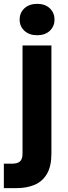

<svg xmlns="http://www.w3.org/2000/svg" viewBox="-47 -757 355 997"><path d="M-27 220V93H14Q45 93 57.5 80.5Q70 68 70 41V-521H220V40Q220 106 197 145.5Q174 185 133 202.5Q92 220 37 220ZM146 -574Q105 -574 80 -597Q55 -620 55 -655Q55 -691 80 -714Q105 -737 146 -737Q187 -737 211.5 -714Q236 -691 236 -655Q236 -620 211.5 -597Q187 -574 146 -574Z"/></svg>

Font: DM Sans 10pt Black
Style: Regular
Weight: 900
Version: Version 4.004;gftools[0.9.30]